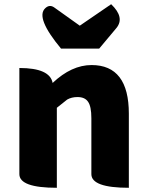

<svg xmlns="http://www.w3.org/2000/svg" viewBox="-20 -892 698 912"><path d="M250 0Q72 0 72 -65V-569Q217 -569 230 -498Q320 -583 415 -583Q592 -583 592 -352V0Q414 0 414 -65V-330Q414 -387 398 -409Q383 -431 348 -431Q320 -431 299 -419L250 -380V0ZM270 -661Q147 -809 195 -853Q215 -872 237 -857L359 -770L508 -872Q574 -809 533 -759L451 -661Z"/></svg>

Font: Swei Half Moon CJK SC
Style: Black
Weight: 900
Version: Version 2.071